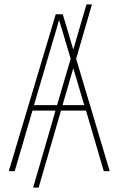

<svg xmlns="http://www.w3.org/2000/svg" viewBox="-20 -780 540 875"><path d="M20 0 234 -715H266L314 -554L374 -760H399L327 -512L480 0H453L372 -276H258L156 75H131L233 -276H128L47 0ZM224 -603 135 -301H240L302 -512L275 -603Q269 -624 263 -644Q257 -664 249 -689Q243 -667 237 -646.5Q231 -626 224 -603ZM265 -301H364L314 -469Z"/></svg>

Font: Noto Sans Mono ExtraCondensed Thin
Style: Regular
Weight: 100
Width: 2
Designer: Monotype Design Team
Foundry: Monotype Imaging Inc.
Version: Version 2.014; ttfautohint (v1.8.4.7-5d5b)